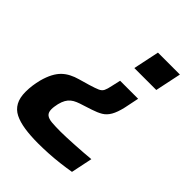

<svg xmlns="http://www.w3.org/2000/svg" viewBox="-210 -610 897 897"><g transform="rotate(45 238.0 -162.0)"><path d="M204 186Q153 186 113.5 180Q74 174 47 160.5Q20 147 6 121.5Q-8 96 -8 57Q-8 34 -5 13Q-2 -8 3 -28Q12 -61 24 -83.5Q36 -106 51 -120.5Q66 -135 85.5 -145Q105 -155 127 -161L179 -176Q212 -186 226.5 -192.5Q241 -199 247 -211Q253 -223 258 -248L268 -292H387L372 -219Q363 -180 350 -157.5Q337 -135 317.5 -123.5Q298 -112 270 -103L227 -89Q210 -84 195.5 -78Q181 -72 170.5 -63.5Q160 -55 152.5 -42Q145 -29 140 -9Q138 1 136.5 10Q135 19 135 29Q135 50 146.5 59.5Q158 69 181.5 71Q205 73 240 73Q256 73 280 72Q304 71 331 69.5Q358 68 384.5 66Q411 64 432 62L410 168Q381 173 344.5 177.5Q308 182 271.5 184Q235 186 204 186ZM273 -381 300 -510H445L418 -381Z"/></g></svg>

Font: Saira SemiExpanded SemiBold
Style: Italic
Weight: 600
Width: 6
Italic angle: -12°
Designer: Hector Gatti with collaboration of the Omnibus-Type team
Foundry: Omnibus-Type
Version: Version 1.101